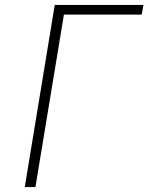

<svg xmlns="http://www.w3.org/2000/svg" viewBox="-20 -755 616 775"><path d="M80 0H123L238 -696H552L559 -735H201Z"/></svg>

Font: Iosevka Sparkle XLtObl
Style: Regular
Weight: 200
Italic angle: -9°
Designer: Belleve Invis
Foundry: Belleve Invis
Version: Version 4.5.0; ttfautohint (v1.8.3)